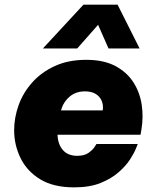

<svg xmlns="http://www.w3.org/2000/svg" viewBox="-20 -798 666 828"><path d="M165 -589 340 -778H487L582 -589H448L403 -691L313 -589ZM300 10Q210 10 153 -25Q96 -60 68.5 -116.5Q41 -173 41 -236Q41 -291 60.5 -345Q80 -399 119.5 -443Q159 -487 217 -513.5Q275 -540 352 -540Q427 -540 477 -513.5Q527 -487 555 -443.5Q583 -400 591 -347Q599 -294 590 -240L586 -217H228Q230 -174 252 -150Q274 -126 313 -126Q344 -126 362 -139Q380 -152 388 -164.5Q396 -177 396 -177H574Q574 -177 566.5 -158Q559 -139 541.5 -111.5Q524 -84 492.5 -56Q461 -28 414 -9Q367 10 300 10ZM243 -322H423Q428 -357 407.5 -380.5Q387 -404 346 -404Q307 -404 280 -381Q253 -358 243 -322Z"/></svg>

Font: Be Vietnam Pro Black
Style: Italic
Weight: 900
Italic angle: -12°
Designer: Lam Bao, Tony Le, Vietanh Nguyen
Foundry: Yellow Type Foundry
Version: Version 1.002; ttfautohint (v1.8.3)